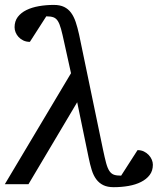

<svg xmlns="http://www.w3.org/2000/svg" viewBox="-54 -757 648 789"><path d="M574.2 -80.1Q574.2 -55.2 561 -37.8Q547.9 -20.5 525.6 -9.3Q503.4 2 474.1 7.1Q444.8 12.2 413.1 12.2Q387.7 12.2 370.6 3.9Q353.5 -4.4 341.8 -20Q330.1 -35.6 323 -58.3Q315.9 -81.1 310.1 -109.9L263.2 -336.9L63 0H-34.2L237.8 -456.1L210 -582Q202.6 -616.7 196.8 -637.9Q190.9 -659.2 183.6 -670.7Q176.3 -682.1 165.3 -686Q154.3 -689.9 136.2 -689.9L68.8 -585Q53.7 -585 42 -590.6Q30.3 -596.2 22.2 -605Q14.2 -613.8 10 -624.3Q5.9 -634.8 5.9 -645Q5.9 -669.9 19 -687.3Q32.2 -704.6 54.4 -715.6Q76.7 -726.6 106 -731.7Q135.3 -736.8 167 -736.8Q192.4 -736.8 209.5 -728.5Q226.6 -720.2 238 -704.6Q249.5 -689 257.1 -666.5Q264.6 -644 271 -615.2L369.1 -143.1Q376.5 -107.9 382.3 -86.4Q388.2 -64.9 396 -53.7Q403.8 -42.5 414.8 -38.8Q425.8 -35.2 443.8 -35.2L511.2 -140.1Q525.9 -140.1 537.4 -134.5Q548.8 -128.9 557.1 -120.1Q565.4 -111.3 569.8 -100.8Q574.2 -90.3 574.2 -80.1Z"/></svg>

Font: Charis SIL Phon
Style: Italic
Weight: 400
Italic angle: -11°
Foundry: SIL International
Version: Version 5.000